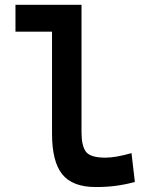

<svg xmlns="http://www.w3.org/2000/svg" viewBox="-20 -752 626 782"><path d="M370.1 9.8Q275.4 9.8 233.6 -42Q191.9 -93.8 191.9 -207.5V-623H43V-732.4H312V-212.4Q312 -158.7 329.8 -134.3Q347.7 -109.9 409.2 -109.9Q451.2 -109.9 515.6 -128.4L529.3 -10.7Q488.8 0 451.2 4.9Q413.6 9.8 370.1 9.8Z"/></svg>

Font: CaskaydiaCove NF SemiBold
Style: Regular
Weight: 600
Designer: Aaron Bell
Foundry: Saja Typeworks
Version: Version 2111.001; VTT 6.35;Nerd Fonts 3.2.1